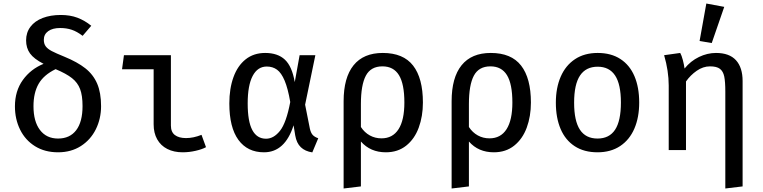

<svg xmlns="http://www.w3.org/2000/svg" viewBox="-20 -855 4348 1094"><path d="M500 -708.2 450.8 -650.8Q418.5 -675.4 388.7 -685.4Q359 -695.4 322.6 -695.4Q279.5 -695.4 254.6 -677.4Q229.7 -659.5 229.7 -628.2Q229.7 -605.6 240.5 -591Q251.3 -576.4 274.6 -564.1Q297.9 -551.8 347.2 -531.8Q421 -501.5 466.2 -465.9Q511.3 -430.3 533.6 -378.5Q555.9 -326.7 555.9 -250.3Q555.9 -179 526.2 -118.7Q496.4 -58.5 440.8 -22.8Q385.1 12.8 310.8 12.8Q235.4 12.8 179.7 -21.8Q124.1 -56.4 94.6 -116.2Q65.1 -175.9 65.1 -249.2Q65.1 -336.4 110 -399Q154.9 -461.5 228.2 -491.3Q173.3 -519.5 151 -550.5Q128.7 -581.5 128.7 -625.1Q128.7 -669.7 153.6 -702.6Q178.5 -735.4 223.3 -752.6Q268.2 -769.7 326.2 -769.7Q379.5 -769.7 421 -754.1Q462.6 -738.5 500 -708.2ZM170.8 -249.7Q170.8 -163.1 207.7 -114.4Q244.6 -65.6 310.8 -65.6Q377.9 -65.6 414.1 -113.1Q450.3 -160.5 450.3 -250.8Q450.3 -310.8 436.4 -347.4Q422.6 -384.1 390.3 -409.7Q357.9 -435.4 296.9 -461Q229.2 -428.2 200 -377.2Q170.8 -326.2 170.8 -249.7Z M855.4 -460.5H675.4L686.2 -540.5H953.8V-139.5Q953.8 -102.6 976.7 -85.4Q999.5 -68.2 1040 -68.2Q1082.1 -68.2 1128.2 -86.7L1153.8 -16.4Q1132.8 -4.6 1095.4 4.1Q1057.9 12.8 1021 12.8Q970.8 12.8 933.3 -6.2Q895.9 -25.1 875.6 -61.3Q855.4 -97.4 855.4 -146.7Z M1659.5 -387.2 1687.2 -540.5H1776.9L1718.5 -258.5L1745.6 -122.1Q1750.8 -98.5 1761.5 -86.4Q1772.3 -74.4 1793.3 -67.2L1759.5 13.3Q1718.5 7.2 1694.1 -16.2Q1669.7 -39.5 1662.1 -83.6L1652.8 -141Q1603.6 12.8 1484.1 12.8Q1390.3 12.8 1338.5 -57.9Q1286.7 -128.7 1286.7 -265.6Q1286.7 -350.3 1310.3 -415.4Q1333.8 -480.5 1379.7 -516.9Q1425.6 -553.3 1490.8 -553.3Q1562.6 -553.3 1603.3 -515.1Q1644.1 -476.9 1659.5 -387.2ZM1391.3 -265.6Q1391.3 -163.1 1417.7 -113.8Q1444.1 -64.6 1495.9 -64.6Q1539.5 -64.6 1575.4 -109.7Q1611.3 -154.9 1633.8 -273.8Q1620.5 -351.3 1601.8 -395.6Q1583.1 -440 1558.5 -457.9Q1533.8 -475.9 1500 -475.9Q1447.7 -475.9 1419.5 -422.1Q1391.3 -368.2 1391.3 -265.6Z M2389.7 -270.8Q2389.7 -192.3 2365.9 -127.7Q2342.1 -63.1 2294.4 -25.1Q2246.7 12.8 2178.5 12.8Q2090.3 12.8 2036.4 -48.7V207.2L1937.9 219V-277.9Q1937.9 -412.8 1994.6 -483.1Q2051.3 -553.3 2161 -553.3Q2277.9 -553.3 2333.8 -481.3Q2389.7 -409.2 2389.7 -270.8ZM2036.4 -262.1V-131.3Q2056.9 -100 2087.2 -83.3Q2117.4 -66.7 2153.8 -66.7Q2217.4 -66.7 2250.8 -118.7Q2284.1 -170.8 2284.1 -270.8Q2284.1 -376.4 2253.3 -426.7Q2222.6 -476.9 2159 -476.9Q2092.8 -476.9 2064.6 -423.8Q2036.4 -370.8 2036.4 -262.1Z M3005.1 -270.8Q3005.1 -192.3 2981.3 -127.7Q2957.4 -63.1 2909.7 -25.1Q2862.1 12.8 2793.8 12.8Q2705.6 12.8 2651.8 -48.7V207.2L2553.3 219V-277.9Q2553.3 -412.8 2610 -483.1Q2666.7 -553.3 2776.4 -553.3Q2893.3 -553.3 2949.2 -481.3Q3005.1 -409.2 3005.1 -270.8ZM2651.8 -262.1V-131.3Q2672.3 -100 2702.6 -83.3Q2732.8 -66.7 2769.2 -66.7Q2832.8 -66.7 2866.2 -118.7Q2899.5 -170.8 2899.5 -270.8Q2899.5 -376.4 2868.7 -426.7Q2837.9 -476.9 2774.4 -476.9Q2708.2 -476.9 2680 -423.8Q2651.8 -370.8 2651.8 -262.1Z M3622.1 -270.8Q3622.1 -186.2 3594.6 -122.3Q3567.2 -58.5 3513.6 -22.8Q3460 12.8 3384.6 12.8Q3308.2 12.8 3254.9 -21.8Q3201.5 -56.4 3174.4 -120Q3147.2 -183.6 3147.2 -269.7Q3147.2 -354.4 3174.9 -418.2Q3202.6 -482.1 3256.2 -517.7Q3309.7 -553.3 3385.6 -553.3Q3462.1 -553.3 3515.1 -518.7Q3568.2 -484.1 3595.1 -420.8Q3622.1 -357.4 3622.1 -270.8ZM3251.3 -269.7Q3251.3 -166.2 3284.4 -115.9Q3317.4 -65.6 3384.6 -65.6Q3451.8 -65.6 3484.9 -116.2Q3517.9 -166.7 3517.9 -270.8Q3517.9 -374.4 3484.9 -424.6Q3451.8 -474.9 3385.6 -474.9Q3318.5 -474.9 3284.9 -424.6Q3251.3 -374.4 3251.3 -269.7Z M4211.3 -393.3V207.2L4112.8 219V-332.8Q4112.8 -389.2 4106.7 -419Q4100.5 -448.7 4082.1 -462.8Q4063.6 -476.9 4025.6 -476.9Q3986.2 -476.9 3950 -451.8Q3913.8 -426.7 3888.7 -390.8V0H3790.3V-367.7Q3790.3 -450.3 3764.1 -540.5L3855.9 -553.3Q3863.6 -540 3870.8 -512.8Q3877.9 -485.6 3880.5 -464.6Q3914.9 -507.2 3962.6 -530.3Q4010.3 -553.3 4059.5 -553.3Q4135.9 -553.3 4173.6 -511.8Q4211.3 -470.3 4211.3 -393.3ZM3966.2 -621.5 4004.6 -834.9 4106.7 -815.9 4035.4 -609.7Z"/></svg>

Font: Fira Code Fixed Retina
Style: Regular
Weight: 450
Monospace: yes
Designer: Carrois Corporate, Edenspiekermann AG, Nikita Prokopov
Foundry: Carrois Corporate, Edenspiekermann AG, Nikita Prokopov
Version: Version 5.002